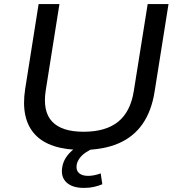

<svg xmlns="http://www.w3.org/2000/svg" viewBox="-20 -725 869 940"><path d="M382 9Q302 9 244 -10Q186 -29 151 -67Q116 -105 104 -160.5Q92 -216 103 -288L169 -705H271L204 -283Q188 -180 235 -130Q282 -80 389 -80Q498 -80 558.5 -129Q619 -178 635 -279L703 -705H805L737 -277Q722 -181 677.5 -117.5Q633 -54 559 -22.5Q485 9 382 9ZM391 195Q335 195 306.5 169Q278 143 284 99Q289 56 323 21.5Q357 -13 415 -36L441 0Q418 9 399 22Q380 35 368.5 51.5Q357 68 355 85Q352 110 367.5 123Q383 136 411 136Q426 136 441 133Q456 130 473 124L481 177Q462 185 440 190Q418 195 391 195Z"/></svg>

Font: Nunito Sans 10pt SemiExpanded Medium
Style: Italic
Weight: 500
Width: 6
Italic angle: -9°
Designer: Vernon Adams
Foundry: Vernon Adams
Version: Version 3.101;gftools[0.9.27]